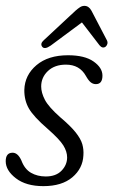

<svg xmlns="http://www.w3.org/2000/svg" viewBox="-20 -627 387 655"><path d="M136 -25Q171 -25 190 -44.8Q209 -64.5 209 -90Q209 -110 196 -131Q183 -152 142.5 -187.5Q94.5 -229 78.5 -257Q62.5 -285 63 -320.5Q64.5 -371 104.5 -404.8Q144.5 -438.5 212 -438.5Q269 -438.5 299.2 -417.2Q329.5 -396 329.5 -369Q329.5 -340 307 -340Q297.5 -340 289.8 -346Q282 -352 273 -368Q251.5 -406.5 205 -406.5Q166.5 -406.5 143.5 -384.8Q120.5 -363 120.5 -332Q120.5 -311 133 -286.8Q145.5 -262.5 185.5 -227Q220.5 -197.5 238 -175.5Q255.5 -153.5 260.8 -135Q266 -116.5 264.5 -97Q262.5 -52.5 226.8 -22.2Q191 8 128 8Q69 8 34.2 -18.8Q-0.5 -45.5 -0.5 -77Q-0.5 -106 23 -106Q41 -106 53 -79.5Q64 -50 85.8 -37.5Q107.5 -25 136 -25ZM153 -471.5Q132 -457 124 -467.5Q116 -478 129.5 -490L237.5 -590.5Q246 -598 253 -602.5Q260 -607 268 -607Q283 -607 292 -590.5L345 -489Q348 -482.5 346 -476.5Q344 -470.5 340 -467.5Q329.5 -460.5 319.5 -472.5L259.5 -550.5Z"/></svg>

Font: Fraunces 144pt S100 Light
Style: Italic
Weight: 300
Italic angle: -16°
Version: Version 1.000; ttfautohint (v1.8.3)